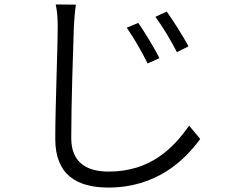

<svg xmlns="http://www.w3.org/2000/svg" viewBox="-20 -790 1040 865"><path d="M603 -687 551 -665C583 -620 620 -555 645 -504L698 -528C675 -576 627 -652 603 -687ZM731 -738 680 -714C713 -670 751 -606 777 -555L829 -581C805 -628 756 -703 731 -738ZM322 -769 231 -770C237 -743 240 -710 240 -675C240 -566 229 -315 229 -164C229 -2 327 55 468 55C686 55 813 -69 882 -164L832 -224C760 -121 656 -17 470 -17C372 -17 301 -56 301 -168C301 -322 309 -561 313 -675C315 -706 317 -738 322 -769Z"/></svg>

Font: ChiuKong Gothic MN Normal
Style: Regular
Weight: 350
Designer: Ryoko NISHIZUKA 西塚涼子 (kana, bopomofo & ideographs); Paul D. Hunt (Latin, Greek & Cyrillic); Sandoll Communications 산돌커뮤니
Foundry: Adobe
Version: Version 1.300